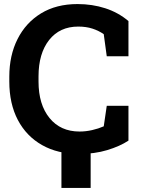

<svg xmlns="http://www.w3.org/2000/svg" viewBox="-20 -741 691 937"><path d="M365.7 10.3Q261.7 10.3 185.3 -33Q108.9 -76.2 67.1 -155.5Q25.4 -234.9 25.4 -343.3V-367.2Q25.4 -470.7 65.7 -550.5Q106 -630.4 180.4 -675.8Q254.9 -721.2 358.4 -721.2Q430.2 -721.2 493.7 -700.7Q557.1 -680.2 606.9 -638.2V-466.3H501L486.3 -574.2Q461.9 -591.3 431.2 -601.3Q400.4 -611.3 361.8 -611.3Q271.5 -611.3 219.7 -545.7Q168 -480 168 -368.2V-343.3Q168 -231 221.7 -165Q275.4 -99.1 368.2 -99.1Q398.9 -99.1 429.9 -106.2Q460.9 -113.3 486.3 -124.5L501 -224.6H606.9V-54.7Q565.4 -27.3 503.4 -8.5Q441.4 10.3 365.7 10.3ZM279.8 176.3V-79.1H422.4V176.3Z"/></svg>

Font: Roboto Slab
Style: Bold
Weight: 700
Designer: Google
Version: Version 2.000; ttfautohint (v1.8.1.43-b0c9)